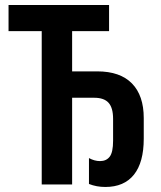

<svg xmlns="http://www.w3.org/2000/svg" viewBox="-20 -734 641 764"><path d="M399 10Q364 10 334 -2V-105Q356 -93 378 -93Q403 -93 416.5 -110.5Q430 -128 430 -174V-261Q430 -305 412 -325Q394 -345 355 -345H267V0H146V-610H14V-714H414V-610H267V-450H367Q458 -450 505 -402Q552 -354 552 -264V-182Q552 -88 513 -39Q474 10 399 10Z"/></svg>

Font: Avrile Sans Condensed SemiBold
Style: Regular
Weight: 600
Width: 3
Designer: Monotype Design Team
Foundry: Monotype Imaging Inc.
Version: Version 2.001;September 10, 2019;FontCreator 11.5.0.2425 64-